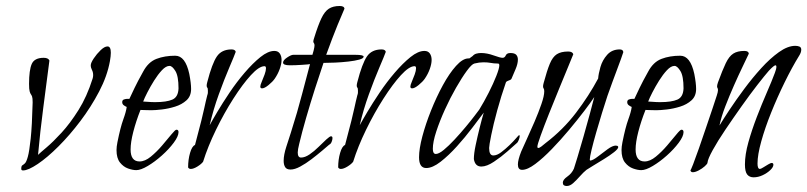

<svg xmlns="http://www.w3.org/2000/svg" viewBox="-20 -558 2695 641"><path d="M57 11Q51 11 51 6Q51 -4 54.5 -6Q58 -8 63 -12.5Q68 -17 73 -35Q78 -53 82.5 -95.5Q87 -138 89 -216Q89 -231 87 -236Q85 -241 83 -243.5Q81 -246 79 -253Q77 -260 77 -278Q77 -324 86 -344.5Q95 -365 126 -365Q141 -365 145 -356Q135 -278 124.5 -198.5Q114 -119 107 -41Q113 -47 135 -65.5Q157 -84 185.5 -115Q214 -146 242 -190.5Q270 -235 289 -295Q290 -298 290.5 -301Q291 -304 291 -307Q291 -317 287 -324.5Q283 -332 283 -340Q283 -348 293 -363Q303 -378 316 -390.5Q329 -403 339 -403Q350 -403 350 -382Q350 -371 347 -354Q338 -304 311 -252.5Q284 -201 248.5 -154Q213 -107 175.5 -69.5Q138 -32 106 -10.5Q74 11 57 11Z M435 10Q423 10 407.5 4.5Q392 -1 380.5 -15.5Q369 -30 369 -57Q369 -68 372 -83Q382 -133 391.5 -159Q401 -185 403 -201Q400 -202 394 -206Q388 -210 388 -217Q388 -224 394 -226Q400 -228 405 -228H412Q420 -245 429.5 -265Q439 -285 458 -319Q475 -351 502.5 -361.5Q530 -372 565 -372Q599 -372 612 -311Q618 -280 618 -261Q618 -237 602.5 -223Q587 -209 564.5 -202Q542 -195 520 -192.5Q498 -190 485 -190Q472 -190 462.5 -190.5Q453 -191 449 -191Q434 -153 425 -118Q416 -83 416 -59Q416 -19 446 -19Q464 -19 483.5 -35Q503 -51 521 -72Q539 -93 552 -109Q565 -125 569 -125Q576 -125 576 -117Q576 -103 560 -81.5Q544 -60 520.5 -39Q497 -18 473.5 -4Q450 10 435 10ZM498 -217Q536 -217 555.5 -225.5Q575 -234 576 -263Q576 -304 565.5 -321Q555 -338 546 -338Q534 -338 520.5 -323.5Q507 -309 494.5 -289Q482 -269 472 -249.5Q462 -230 458 -219Q463 -219 474 -218Q485 -217 498 -217Z M617 6Q611 6 608 1Q608 -25 614.5 -47.5Q621 -70 631 -74Q645 -126 652 -154.5Q659 -183 662 -197Q665 -211 667 -219.5Q669 -228 672 -240Q674 -245 674 -249Q674 -253 674 -256Q674 -264 672 -265.5Q670 -267 670 -273Q670 -275 670.5 -277.5Q671 -280 672 -284Q688 -346 704 -369.5Q720 -393 753 -393Q765 -393 767 -385Q762 -371 745.5 -332.5Q729 -294 710.5 -243Q692 -192 680 -140Q688 -155 705.5 -184.5Q723 -214 746.5 -249Q770 -284 797 -315.5Q824 -347 849.5 -367.5Q875 -388 896 -388Q908 -388 914 -379.5Q920 -371 920 -358Q920 -345 914 -328Q908 -311 897 -295Q890 -285 876.5 -274Q863 -263 855 -263Q849 -263 849 -269Q849 -274 854 -285.5Q859 -297 863.5 -309.5Q868 -322 868 -330Q868 -337 863 -337Q845 -337 817.5 -307Q790 -277 759 -228.5Q728 -180 701 -124.5Q674 -69 658 -18Q652 -10 639 -2Q626 6 617 6Z M950 8Q937 8 932 0Q927 -8 927 -21Q927 -41 936 -68.5Q945 -96 951 -115Q973 -184 988.5 -244Q1004 -304 1015 -344Q1011 -343 988 -341.5Q965 -340 948 -340Q925 -340 925 -349Q925 -357 938.5 -366Q952 -375 959 -375H1023L1027 -389Q1030 -401 1030 -406Q1030 -412 1028 -414Q1026 -416 1026 -420Q1026 -423 1029 -432Q1042 -474 1053 -497Q1064 -520 1078 -529Q1092 -538 1114 -538Q1129 -538 1130 -529Q1124 -516 1107 -474.5Q1090 -433 1069 -375H1166Q1194 -375 1194 -369Q1194 -363 1179.5 -359Q1165 -355 1143 -352.5Q1121 -350 1098.5 -349Q1076 -348 1060 -348Q1047 -310 1031.5 -261.5Q1016 -213 1002 -164.5Q988 -116 979 -78Q974 -58 974 -49Q974 -32 985 -32Q998 -32 1013.5 -42.5Q1029 -53 1043.5 -67.5Q1058 -82 1069.5 -92.5Q1081 -103 1085 -103Q1090 -103 1090 -97Q1090 -91 1087 -84Q1084 -77 1079 -75Q1071 -68 1055 -54.5Q1039 -41 1020 -26.5Q1001 -12 982.5 -2Q964 8 950 8Z M1118 6Q1112 6 1109 1Q1109 -25 1115.5 -47.5Q1122 -70 1132 -74Q1146 -126 1153 -154.5Q1160 -183 1163 -197Q1166 -211 1168 -219.5Q1170 -228 1173 -240Q1175 -245 1175 -249Q1175 -253 1175 -256Q1175 -264 1173 -265.5Q1171 -267 1171 -273Q1171 -275 1171.5 -277.5Q1172 -280 1173 -284Q1189 -346 1205 -369.5Q1221 -393 1254 -393Q1266 -393 1268 -385Q1263 -371 1246.5 -332.5Q1230 -294 1211.5 -243Q1193 -192 1181 -140Q1189 -155 1206.5 -184.5Q1224 -214 1247.5 -249Q1271 -284 1298 -315.5Q1325 -347 1350.5 -367.5Q1376 -388 1397 -388Q1409 -388 1415 -379.5Q1421 -371 1421 -358Q1421 -345 1415 -328Q1409 -311 1398 -295Q1391 -285 1377.5 -274Q1364 -263 1356 -263Q1350 -263 1350 -269Q1350 -274 1355 -285.5Q1360 -297 1364.5 -309.5Q1369 -322 1369 -330Q1369 -337 1364 -337Q1346 -337 1318.5 -307Q1291 -277 1260 -228.5Q1229 -180 1202 -124.5Q1175 -69 1159 -18Q1153 -10 1140 -2Q1127 6 1118 6Z M1403 3Q1379 3 1379 -33Q1379 -61 1390 -102.5Q1401 -144 1419 -189Q1437 -234 1458.5 -273.5Q1480 -313 1502.5 -338Q1525 -363 1544 -363H1547L1558 -371Q1563 -377 1570.5 -379Q1578 -381 1586 -381Q1606 -381 1628 -373Q1650 -365 1658 -365Q1665 -365 1668.5 -373Q1672 -381 1684 -381Q1698 -381 1703.5 -375Q1709 -369 1709 -359Q1709 -345 1701 -326.5Q1693 -308 1688 -296Q1687 -292 1679 -289.5Q1671 -287 1669 -283Q1653 -237 1640 -189.5Q1627 -142 1620 -107Q1613 -72 1613 -64Q1613 -39 1627 -39Q1639 -39 1653 -49.5Q1667 -60 1680.5 -73Q1694 -86 1703 -96.5Q1712 -107 1713 -107Q1715 -107 1715 -103Q1715 -99 1712 -91Q1709 -83 1705 -80Q1695 -71 1674 -52.5Q1653 -34 1629 -18Q1605 -2 1587 -2Q1566 -2 1562 -27Q1562 -45 1568 -73.5Q1574 -102 1581.5 -132Q1589 -162 1595 -182Q1580 -162 1556.5 -131Q1533 -100 1505.5 -69.5Q1478 -39 1451 -18Q1424 3 1403 3ZM1435 -44Q1445 -44 1461.5 -57.5Q1478 -71 1497.5 -92Q1517 -113 1534.5 -134Q1552 -155 1564.5 -171.5Q1577 -188 1580 -192Q1596 -218 1611.5 -248.5Q1627 -279 1637 -304.5Q1647 -330 1647 -340Q1647 -346 1642 -346H1639Q1629 -346 1618.5 -348Q1608 -350 1594 -350Q1580 -350 1564 -346Q1555 -344 1538.5 -321.5Q1522 -299 1502.5 -265Q1483 -231 1465.5 -192.5Q1448 -154 1436.5 -119Q1425 -84 1425 -61Q1425 -44 1435 -44Z M1872 63Q1859 63 1859 52Q1859 42 1874 31.5Q1889 21 1896 5Q1899 -3 1908 -33.5Q1917 -64 1928.5 -103.5Q1940 -143 1949.5 -179Q1959 -215 1964 -234Q1953 -217 1930.5 -187.5Q1908 -158 1880 -124.5Q1852 -91 1822.5 -60.5Q1793 -30 1767 -10.5Q1741 9 1723 9Q1709 9 1709 -9Q1709 -24 1720 -52Q1726 -66 1738.5 -93Q1751 -120 1764.5 -151.5Q1778 -183 1787.5 -210.5Q1797 -238 1797 -253Q1797 -260 1795 -262.5Q1793 -265 1793 -270Q1793 -272 1793.5 -274.5Q1794 -277 1795 -281Q1806 -322 1815.5 -345Q1825 -368 1839 -377Q1853 -386 1877 -386Q1891 -386 1894 -377Q1890 -367 1877 -335.5Q1864 -304 1846.5 -261.5Q1829 -219 1812.5 -177.5Q1796 -136 1785 -105.5Q1774 -75 1774 -68Q1774 -64 1777 -64Q1781 -64 1787.5 -69Q1794 -74 1801 -80Q1860 -125 1903 -181.5Q1946 -238 1977 -296Q1978 -311 1984.5 -334Q1991 -357 2007 -375Q2023 -393 2049 -393Q2060 -393 2061 -384Q2056 -368 2040.5 -327Q2025 -286 2008 -238Q2000 -214 1990 -181.5Q1980 -149 1970.5 -116Q1961 -83 1955 -58Q1949 -33 1949 -25Q1949 -22 1951 -22Q1960 -23 1975.5 -35Q1991 -47 2008 -59.5Q2025 -72 2036 -72Q2038 -72 2041 -71Q2044 -70 2044 -67Q2044 -61 2030 -50Q2016 -39 1996.5 -27Q1977 -15 1960.5 -5Q1944 5 1938 9Q1928 17 1916.5 30Q1905 43 1894 53Q1883 63 1872 63Z M2121 10Q2109 10 2093.5 4.5Q2078 -1 2066.5 -15.5Q2055 -30 2055 -57Q2055 -68 2058 -83Q2068 -133 2077.5 -159Q2087 -185 2089 -201Q2086 -202 2080 -206Q2074 -210 2074 -217Q2074 -224 2080 -226Q2086 -228 2091 -228H2098Q2106 -245 2115.5 -265Q2125 -285 2144 -319Q2161 -351 2188.5 -361.5Q2216 -372 2251 -372Q2285 -372 2298 -311Q2304 -280 2304 -261Q2304 -237 2288.5 -223Q2273 -209 2250.5 -202Q2228 -195 2206 -192.5Q2184 -190 2171 -190Q2158 -190 2148.5 -190.5Q2139 -191 2135 -191Q2120 -153 2111 -118Q2102 -83 2102 -59Q2102 -19 2132 -19Q2150 -19 2169.5 -35Q2189 -51 2207 -72Q2225 -93 2238 -109Q2251 -125 2255 -125Q2262 -125 2262 -117Q2262 -103 2246 -81.5Q2230 -60 2206.5 -39Q2183 -18 2159.5 -4Q2136 10 2121 10ZM2184 -217Q2222 -217 2241.5 -225.5Q2261 -234 2262 -263Q2262 -304 2251.5 -321Q2241 -338 2232 -338Q2220 -338 2206.5 -323.5Q2193 -309 2180.5 -289Q2168 -269 2158 -249.5Q2148 -230 2144 -219Q2149 -219 2160 -218Q2171 -217 2184 -217Z M2496 34Q2482 34 2474.5 24.5Q2467 15 2467 -9Q2467 -42 2478.5 -83Q2490 -124 2506.5 -167Q2523 -210 2540 -249Q2557 -288 2567 -315Q2572 -328 2572 -335Q2572 -340 2569 -340Q2564 -340 2547 -322Q2533 -306 2508.5 -274.5Q2484 -243 2456 -203.5Q2428 -164 2402 -125.5Q2376 -87 2359.5 -57Q2343 -27 2342 -15Q2342 -11 2333 -3Q2324 5 2312.5 11Q2301 17 2293 17Q2286 17 2285 10Q2286 11 2294 -9.5Q2302 -30 2313.5 -63Q2325 -96 2337 -131.5Q2349 -167 2359 -196.5Q2369 -226 2373 -239Q2377 -251 2377 -257Q2377 -262 2375.5 -264Q2374 -266 2374 -270Q2374 -274 2377 -283Q2392 -324 2403 -347Q2414 -370 2428 -379Q2442 -388 2465 -388Q2479 -388 2480 -379Q2473 -364 2459.5 -336Q2446 -308 2430.5 -273Q2415 -238 2401.5 -203Q2388 -168 2382 -139Q2394 -159 2415.5 -191.5Q2437 -224 2464.5 -261Q2492 -298 2521.5 -330.5Q2551 -363 2580.5 -384Q2610 -405 2635 -405Q2643 -405 2649 -402.5Q2655 -400 2655 -392Q2655 -383 2648 -372Q2624 -333 2599.5 -283Q2575 -233 2554.5 -182Q2534 -131 2521.5 -86Q2509 -41 2509 -12Q2509 6 2517 6Q2520 6 2528 1Q2536 -4 2544.5 -9Q2553 -14 2556 -14Q2562 -14 2562 -8Q2562 0 2551.5 10Q2541 20 2526 27Q2511 34 2496 34Z"/></svg>

Font: Bilbo
Style: Regular
Weight: 400
Designer: Robert E. Leuschke
Foundry: Robert E. Leuschke
Version: Version 1.100